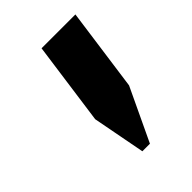

<svg xmlns="http://www.w3.org/2000/svg" viewBox="-103 -779 377 377"><g transform="rotate(-45 85.0 -590.5)"><path d="M146 -559 94 -449H73L52 -559L76 -732H170Z"/></g></svg>

Font: Rosario Light
Style: Bold Italic
Weight: 700
Italic angle: -8.05°
Version: Version 1.101; ttfautohint (v1.8.1.43-b0c9)